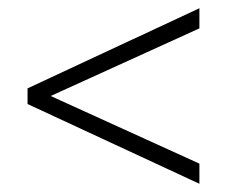

<svg xmlns="http://www.w3.org/2000/svg" viewBox="-20 -464 581 467"><path d="M465 -17 47 -211V-249L465 -444V-395L78 -219V-242L465 -66Z"/></svg>

Font: Ysabeau Office Light
Style: Italic
Weight: 300
Italic angle: -12°
Designer: Christian Thalmann (Catharsis Fonts)
Version: Version 2.001;gftools[0.9.30]; featfreeze: tnum,lnum,ss02